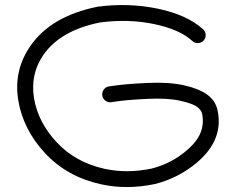

<svg xmlns="http://www.w3.org/2000/svg" viewBox="-20 -730 944 768"><path d="M749.5 -565.9Q699.2 -612.3 596.2 -633.8Q493.2 -655.3 379.4 -640.1Q221.2 -607.9 153.8 -510.7Q100.6 -434.1 116 -338.1Q131.3 -242.2 206.3 -161.4Q281.2 -80.6 398.4 -54.7Q487.8 -35.2 586.4 -55.7Q654.3 -73.2 707.3 -112.8Q760.3 -152.3 778.8 -191.4Q797.4 -230.5 788.6 -274.4Q785.6 -289.6 768.1 -302.7Q750.5 -315.9 700.4 -327.1Q650.4 -338.4 569.1 -334.5Q487.8 -330.6 445.8 -324.2L425.3 -321.3Q412.6 -319.3 401.9 -327.1Q391.1 -335 389.2 -347.9Q387.2 -360.8 395 -371.6Q402.8 -382.3 415.5 -384.3L436 -387.2Q481 -394 568.4 -398.2Q655.8 -402.3 716.6 -388.7Q777.3 -375 810.1 -350.6Q842.8 -326.2 850.6 -287.1Q877 -159.7 747.1 -63.5Q681.2 -14.6 600.6 5.9Q488.3 29.8 384.8 7.3Q248 -22.5 159.7 -117.9Q71.3 -213.4 52.7 -331.3Q34.2 -449.2 102.1 -546.9Q184.1 -665 367.7 -702.6Q368.7 -702.6 369.6 -703.1Q495.1 -719.7 612.1 -695.1Q729 -670.4 792.5 -612.8Q802.2 -604 802.7 -590.8Q803.2 -577.6 794.4 -567.9Q785.6 -558.1 772.5 -557.6Q759.3 -557.1 749.5 -565.9Z"/></svg>

Font: Chilanka
Style: Regular
Weight: 400
Designer: Santhosh Thottingal <santhosh.thottingal@gmail.com>
Foundry: Swathanthra Malayalam Computing(SMC)
Version: Version 1.3; 20181103